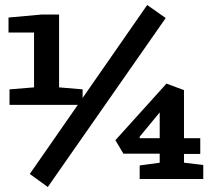

<svg xmlns="http://www.w3.org/2000/svg" viewBox="-20 -715 848 767"><path d="M18 -296V-358L116 -366V-585H14V-645L147 -657H216V-366L310 -358V-296ZM171 32 99 -20 568 -695 642 -643ZM538 0V-54L618 -65V-101H473L441 -155L645 -381L715 -355V-163H780V-100H715V-65L792 -56V0ZM538 -163H618V-266L538 -169Z"/></svg>

Font: Faustina
Style: Bold
Weight: 700
Designer: Alfonso Garcia
Foundry: http://www.omnibus-type.com
Version: Version 1.200